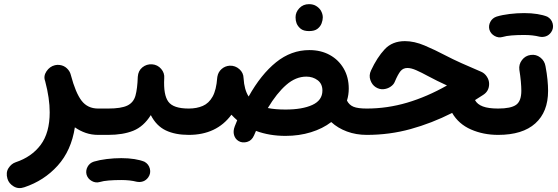

<svg xmlns="http://www.w3.org/2000/svg" viewBox="-20 -620 2740 943"><path d="M201.7 -221.7Q192.4 -246.1 208.3 -269.8Q224.1 -293.5 250 -299.8Q261.7 -302.7 273.9 -300.8Q294.4 -297.9 308.8 -284.2Q323.2 -270.5 327.6 -252.9Q327.6 -252 328.1 -251Q351.1 -164.1 380.6 -125.5Q410.2 -86.9 461.9 -86.9H462.4Q489.3 -86.9 508.1 -67.9Q526.9 -48.8 526.9 -22Q526.9 4.9 508.1 23.7Q489.3 42.5 462.4 42.5H461.9Q429.7 42.5 401.1 32.7Q372.6 22.9 347.7 5.4Q330.1 119.6 263.2 193.6Q196.3 267.6 99.1 299.8Q70.3 309.6 46.9 295.4Q23.4 281.2 16.6 257.8Q7.8 227.5 21.7 205.8Q35.6 184.1 57.1 176.8Q135.3 150.9 179.7 91.6Q224.1 32.2 224.1 -68.4Q224.1 -136.7 202.1 -220.2Z M397.5 -22Q397.5 -48.8 416.5 -67.9Q435.5 -86.9 462.4 -86.9H511.2Q538.1 -86.9 557.4 -67.9Q576.7 -48.8 576.7 -22Q576.7 4.9 557.4 23.7Q538.1 42.5 511.2 42.5H462.4Q435.5 42.5 416.5 23.7Q397.5 4.9 397.5 -22Z M446.3 -22Q446.3 -48.8 465.3 -67.9Q484.4 -86.9 511.2 -86.9Q575.2 -86.9 605.5 -101.6Q635.7 -116.2 645.3 -150.1Q654.8 -184.1 656.7 -242.7Q658.7 -272.5 679.2 -289.1Q699.7 -305.7 726.6 -304.2Q753.9 -302.2 771.5 -281.7Q789.1 -261.2 786.6 -235.4Q782.2 -153.8 806.9 -120.4Q831.5 -86.9 906.7 -86.9H907.2Q934.1 -86.9 952.9 -67.9Q971.7 -48.8 971.7 -22Q971.7 4.9 952.9 23.7Q934.1 42.5 907.2 42.5H906.7Q840.3 42.5 793.9 20.3Q747.6 -2 720.7 -54.7Q685.5 1.5 634.8 22Q584 42.5 511.2 42.5Q484.4 42.5 465.3 23.7Q446.3 4.9 446.3 -22ZM405.3 238.3Q399.9 218.3 409.9 199.5Q419.9 180.7 440.9 173.8Q468.3 165.5 504.4 161.1Q540.5 156.7 575.7 156.7Q611.3 156.7 640.4 161.4Q669.4 166 689.5 174.3Q710.4 186 716.1 208.7Q721.7 231.4 708.5 250.5Q697.8 265.6 682.6 270.8Q667.5 275.9 650.9 272.5Q618.7 264.2 575.7 264.2Q542.5 264.2 514.9 266.4Q487.3 268.6 470.2 273.9Q449.7 279.8 430.7 269Q411.6 258.3 405.3 238.3Z M842.8 -22Q842.8 -48.8 861.6 -67.9Q880.4 -86.9 907.2 -86.9Q946.3 -86.9 976.1 -99.9Q1005.9 -112.8 1024.2 -145.5Q1042.5 -178.2 1046.9 -238.3Q1047.4 -241.7 1047.9 -244.6Q1051.8 -266.6 1068.6 -281.2Q1085.4 -295.9 1108.4 -297.4Q1135.3 -298.3 1155.5 -280.5Q1175.8 -262.7 1176.3 -235.8Q1179.7 -179.2 1201.2 -146Q1261.7 -254.4 1335.9 -314.2Q1410.2 -374 1499.5 -374Q1556.2 -374 1599.6 -350.1Q1643.1 -326.2 1668 -283.4Q1692.9 -240.7 1692.9 -184.6Q1692.9 -154.3 1684.1 -126Q1694.8 -104.5 1716.1 -95.7Q1737.3 -86.9 1781.2 -86.9H1781.7Q1808.6 -86.9 1827.4 -67.6Q1846.2 -48.3 1846.2 -22Q1846.2 4.4 1827.4 23.4Q1808.6 42.5 1781.7 42.5H1781.2Q1729 42.5 1684.1 25.9Q1639.2 9.3 1606.9 -20.5Q1564.9 11.7 1507.1 29.5Q1449.2 47.4 1382.3 47.4Q1303.2 47.4 1237.3 22.9Q1232.4 34.2 1227.5 45.4Q1216.3 70.8 1193.4 77.1Q1170.4 83.5 1151.9 72.8Q1135.3 63 1129.6 43.5Q1124 23.9 1132.8 1Q1138.7 -14.6 1145 -29.3Q1129.9 -42 1116.7 -56.6Q1043.5 42.5 907.2 42.5Q880.4 42.5 861.6 23.7Q842.8 4.9 842.8 -22ZM1484.4 -243.7Q1432.6 -243.7 1386 -203.1Q1339.4 -162.6 1295.4 -89.4Q1331.5 -82 1382.3 -82Q1464.8 -82 1514.2 -104.7Q1563.5 -127.4 1563.5 -175.3Q1563.5 -208.5 1540 -226.1Q1516.6 -243.7 1484.4 -243.7ZM1431.6 -535.2Q1431.6 -560.1 1450.2 -579.8Q1468.8 -599.6 1497.6 -599.6Q1518.1 -599.6 1532.5 -590.8Q1546.9 -582 1555.2 -569.3Q1565.4 -551.8 1565.4 -534.7Q1565.4 -521.5 1559.6 -505.6Q1553.7 -489.7 1539.3 -478.5Q1524.9 -467.3 1498 -467.3Q1470.7 -467.3 1456.5 -479Q1442.4 -490.7 1436.5 -505.9Q1431.6 -519 1431.6 -535.2Z M1968.8 -418Q2014.6 -418 2065.4 -396.5Q2116.2 -375 2168 -347.7Q2202.6 -329.6 2245.8 -310.1Q2289.1 -290.5 2343.3 -267.6Q2360.4 -260.3 2371.3 -243.4Q2382.3 -226.6 2382.3 -208Q2382.3 -171.9 2352.1 -153.3Q2332 -140.6 2313 -128.4Q2324.2 -107.4 2351.6 -97.2Q2378.9 -86.9 2426.3 -86.9H2426.8Q2453.6 -86.9 2472.4 -67.9Q2491.2 -48.8 2491.2 -22Q2491.2 4.9 2472.4 23.7Q2453.6 42.5 2426.8 42.5H2426.3Q2354 42.5 2293.2 15.9Q2232.4 -10.7 2200.7 -65.4Q2100.1 -14.6 1996.6 13.9Q1893.1 42.5 1781.7 42.5Q1754.9 42.5 1735.8 23.2Q1716.8 3.9 1716.8 -22Q1716.8 -47.9 1735.8 -67.4Q1754.9 -86.9 1781.7 -86.9Q1881.8 -86.9 1979.5 -115.7Q2077.1 -144.5 2175.3 -200.2Q2149.9 -211.9 2127.2 -223.1Q2104.5 -234.4 2083.5 -245.6Q2049.3 -264.2 2024.4 -275.1Q1999.5 -286.1 1981 -286.1Q1960 -286.1 1947.3 -270.8Q1934.6 -255.4 1918.9 -218.3Q1913.6 -204.6 1898.2 -194.1Q1882.8 -183.6 1863.3 -181.9Q1843.8 -180.2 1825.2 -191.9Q1807.1 -203.6 1799.1 -226.8Q1791 -250 1802.2 -273.9Q1832 -337.9 1869.4 -377.9Q1906.7 -418 1968.8 -418Z M2362.3 -22Q2362.3 -48.8 2381.1 -67.9Q2399.9 -86.9 2426.8 -86.9Q2488.8 -86.9 2514.6 -105Q2540.5 -123 2540.5 -174.3Q2540.5 -192.9 2538.1 -220.2Q2535.6 -247.6 2530.8 -277.3Q2527.3 -303.7 2543.7 -325.2Q2560.1 -346.7 2586.4 -350.1Q2612.8 -354 2633.8 -337.6Q2654.8 -321.3 2659.2 -294.9Q2666 -259.3 2668.9 -228.8Q2671.9 -198.2 2671.9 -173.8Q2671.9 -70.3 2609.1 -13.9Q2546.4 42.5 2426.8 42.5Q2399.9 42.5 2381.1 23.7Q2362.3 4.9 2362.3 -22ZM2383.8 -474.1Q2378.4 -494.1 2388.4 -512.9Q2398.4 -531.7 2419.4 -538.6Q2446.8 -546.9 2482.9 -551.3Q2519 -555.7 2554.2 -555.7Q2589.8 -555.7 2618.9 -551Q2647.9 -546.4 2668 -538.1Q2689 -526.4 2694.6 -503.7Q2700.2 -481 2687 -461.9Q2676.3 -446.8 2661.1 -441.7Q2646 -436.5 2629.4 -439.9Q2597.2 -448.2 2554.2 -448.2Q2521 -448.2 2493.4 -446Q2465.8 -443.8 2448.7 -438.5Q2428.2 -432.6 2409.2 -443.4Q2390.1 -454.1 2383.8 -474.1Z"/></svg>

Font: Mikhak-FD Bold
Style: Regular
Weight: 700
Designer: Amin Abedi
Version: Version 3.3